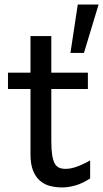

<svg xmlns="http://www.w3.org/2000/svg" viewBox="-20 -801 448 833"><path d="M407.7 -781.2 344.2 -571.3H285.6L317.4 -781.2ZM14.6 -485.8H112.3V-644.5H202.6V-485.8H361.3V-415H202.6V-190.4Q202.6 -152.8 206.3 -128.9Q210 -105 217.5 -91.6Q225.1 -78.1 236.8 -73.2Q248.5 -68.4 265.1 -68.4Q286.1 -68.4 312.5 -77.6Q338.9 -86.9 371.1 -105V-26.9Q337.4 -4.9 306.6 3.7Q275.9 12.2 250 12.2Q221.2 12.2 196.3 5.6Q171.4 -1 152.6 -17.6Q133.8 -34.2 123 -61.8Q112.3 -89.4 112.3 -131.8V-415H14.6Z"/></svg>

Font: Andika Eur
Style: Regular
Weight: 400
Designer: Victor Gaultney, Annie Olsen, Julie Remington, Don Collingsworth, Eric Hays, Becca Hirsbrunner
Foundry: SIL International
Version: Version 5.000